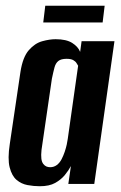

<svg xmlns="http://www.w3.org/2000/svg" viewBox="-20 -638 418 666"><path d="M118 8Q97 8 75.5 4Q54 0 37.5 -14Q21 -28 13.5 -57.5Q6 -87 14 -139L51 -389Q59 -440 80 -464Q101 -488 126.5 -495Q152 -502 173 -502Q210 -502 230.5 -489Q251 -476 258 -458L263 -495H377L307 0H217L226 -62Q218 -47 205 -31Q192 -15 171.5 -3.5Q151 8 118 8ZM154 -58Q167 -58 177 -65.5Q187 -73 193.5 -85.5Q200 -98 204.5 -111.5Q209 -125 211.5 -136.5Q214 -148 215 -156L251 -410Q249 -413 245.5 -419Q242 -425 234 -429.5Q226 -434 211 -434Q192 -434 182.5 -426.5Q173 -419 169 -404Q165 -389 160 -365L124 -118Q122 -99 123.5 -87.5Q125 -76 130 -69.5Q135 -63 141 -60.5Q147 -58 154 -58ZM130 -560 137 -618H343L336 -560Z"/></svg>

Font: Alumni Sans Thin
Style: Bold Italic
Weight: 700
Italic angle: -8°
Version: Version 1.016